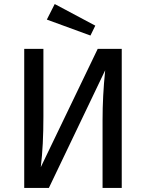

<svg xmlns="http://www.w3.org/2000/svg" viewBox="-20 -931 723 951"><path d="M212 -834 428 -755 452 -804 251 -911ZM583 -689H464L182 -103C191 -176 195 -260 195 -353V-689H100V0H222L501 -583C492 -496 488 -414 488 -336V0H583Z"/></svg>

Font: Fira Sans
Style: Regular
Weight: 400
Designer: Carrois Corporate & Edenspiekermann AG
Foundry: Carrois Corporate GbR & Edenspiekermann AG
Version: Version 4.203